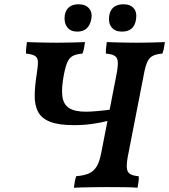

<svg xmlns="http://www.w3.org/2000/svg" viewBox="-20 -876 792 899"><path d="M326 3Q328 -13 330.5 -27Q333 -41 337 -51Q373 -54 395.5 -63.5Q418 -73 432 -95.5Q446 -118 454 -160L526 -530Q533 -568 531.5 -587Q530 -606 517 -614.5Q504 -623 476 -625Q475 -635 476.5 -649.5Q478 -664 480 -679Q499 -678 522.5 -677.5Q546 -677 571.5 -676.5Q597 -676 619 -676Q641 -676 664.5 -676.5Q688 -677 710.5 -677.5Q733 -678 752 -679Q750 -664 747.5 -650.5Q745 -637 740 -625Q713 -623 696.5 -615Q680 -607 670.5 -587.5Q661 -568 654 -530L579 -146Q572 -109 574 -89Q576 -69 589.5 -61Q603 -53 629 -51Q631 -42 629 -27.5Q627 -13 624 3Q604 1 563 0.5Q522 0 478 0Q448 0 419 0.5Q390 1 366 1.5Q342 2 326 3ZM325 -290Q254 -290 214 -306Q174 -322 158 -353Q142 -384 142.5 -428.5Q143 -473 152 -530Q158 -567 157.5 -586Q157 -605 145 -613.5Q133 -622 102 -625Q101 -635 102.5 -649.5Q104 -664 106 -679Q125 -678 148.5 -677.5Q172 -677 197.5 -676.5Q223 -676 245 -676Q267 -676 290.5 -676.5Q314 -677 336.5 -677.5Q359 -678 378 -679Q376 -664 373.5 -650.5Q371 -637 366 -625Q339 -623 322.5 -615Q306 -607 296.5 -587Q287 -567 279 -526Q267 -463 272 -425Q277 -387 303.5 -370Q330 -353 382 -353Q404 -353 437 -356Q470 -359 499 -363L489 -311Q455 -302 413.5 -296Q372 -290 325 -290ZM342 -728Q310 -728 294.5 -749Q279 -770 283 -803Q287 -829 303.5 -842.5Q320 -856 348 -856Q381 -856 397.5 -836Q414 -816 407 -784Q395 -728 342 -728ZM551 -728Q519 -728 503 -747.5Q487 -767 491 -799Q498 -856 559 -856Q590 -856 606 -837.5Q622 -819 617 -786Q609 -728 551 -728Z"/></svg>

Font: Vollkorn SemiBold
Style: Italic
Weight: 600
Italic angle: -11°
Designer: Friedrich Althausen
Foundry: Friedrich Althausen
Version: Version 5.000